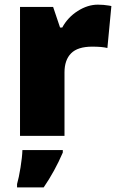

<svg xmlns="http://www.w3.org/2000/svg" viewBox="-20 -583 509 824"><path d="M399.9 -563Q424.8 -563 447.3 -559.1L458 -557.1L440.9 -377Q417.5 -382.8 376 -382.8Q313.5 -382.8 285.2 -354.2Q256.8 -325.7 256.8 -272V0H65.9V-553.2H208L237.8 -464.8H247.1Q271 -508.8 313.7 -535.9Q356.4 -563 399.9 -563ZM53.2 207Q61 179.7 68.1 135.7Q75.2 91.8 76.2 61H249.5V71.8Q214.8 152.3 167.5 221.2H53.2Z"/></svg>

Font: OpenSansExtrabold
Style: Regular
Weight: 800
Foundry: Ascender Corporation
Version: Version 1.10